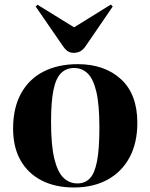

<svg xmlns="http://www.w3.org/2000/svg" viewBox="-20 -816 666 850"><path d="M307 14Q225 14 164.5 -17Q104 -48 71 -106Q38 -164 38 -247Q38 -338 73 -402Q108 -466 172.5 -499Q237 -532 324 -532Q443 -532 515.5 -465.5Q588 -399 588 -272Q588 -183 553.5 -119Q519 -55 456 -20.5Q393 14 307 14ZM323 -4Q356 -4 377.5 -26Q399 -48 409.5 -102Q420 -156 420 -251Q420 -353 406.5 -410Q393 -467 368 -491Q343 -515 308 -515Q274 -515 251 -493Q228 -471 217 -419Q206 -367 206 -277Q206 -173 220.5 -113.5Q235 -54 261 -29Q287 -4 323 -4ZM307 -582Q291 -582 279.5 -589.5Q268 -597 253 -620L138 -787L146 -795L308 -695L471 -796L479 -787L362 -616Q349 -596 335.5 -589Q322 -582 307 -582Z"/></svg>

Font: Literata 72pt
Style: Bold
Weight: 700
Designer: Latin by Veronika Burian and Jose Scaglione. Greek by Irene Vlachou. Cyrillic by Vera Evstafieva.
Foundry: TypeTogether
Version: Version 3.002